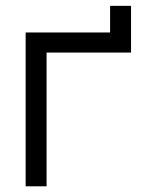

<svg xmlns="http://www.w3.org/2000/svg" viewBox="-20 -654 505 674"><path d="M143.5 0V-469.5H440V-633.5H366.5V-540H70V0Z"/></svg>

Font: Manrope
Style: Regular
Weight: 400
Designer: Mikhail Sharanda
Foundry: Mikhail Sharanda
Version: Version 4.505